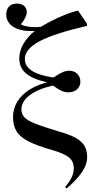

<svg xmlns="http://www.w3.org/2000/svg" viewBox="-20 -825 530 1075"><path d="M354 230 344 222Q393 168 393 118Q393 79 367 57Q341 35 272 15Q187 -9 139.5 -33.5Q92 -58 72.5 -90Q53 -122 53 -169Q53 -237 102 -288Q151 -339 240 -363V-365Q161 -383 124.5 -415Q88 -447 88 -498Q88 -540 111 -579.5Q134 -619 175 -652Q102 -647 58.5 -672.5Q15 -698 15 -744Q15 -773 31 -789Q47 -805 76 -805Q100 -805 115 -792Q130 -779 130 -757Q130 -730 97 -689Q112 -679 145.5 -675Q179 -671 209 -675Q263 -707 317 -731Q371 -755 417 -766L467 -692V-680Q284 -638 201.5 -594Q119 -550 119 -495Q119 -414 279 -391Q311 -412 330 -420.5Q349 -429 368 -429Q395 -429 412.5 -411.5Q430 -394 430 -368Q430 -342 411.5 -325Q393 -308 363 -308Q344 -308 325.5 -316Q307 -324 277 -346Q193 -327 146.5 -292Q100 -257 100 -213Q100 -187 116 -169Q132 -151 177 -133Q222 -115 309 -89Q370 -72 404.5 -52.5Q439 -33 453.5 -7.5Q468 18 468 55Q468 95 440.5 136.5Q413 178 354 230Z"/></svg>

Font: Literata 72pt Medium
Style: Regular
Weight: 500
Designer: Latin by Veronika Burian and Jose Scaglione. Greek by Irene Vlachou. Cyrillic by Vera Evstafieva.
Foundry: TypeTogether
Version: Version 3.002